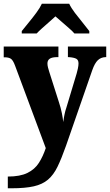

<svg xmlns="http://www.w3.org/2000/svg" viewBox="-22 -786 591 1032"><path d="M20 163Q86 163 125.5 143.5Q165 124 187 89.5Q209 55 224 10L59 -433Q48 -463 36 -470.5Q24 -478 3 -478H-2V-536H292V-479H287Q258 -479 245.5 -470.5Q233 -462 233 -445Q233 -435 236 -423Q239 -411 243 -399L294 -239Q305 -206 310.5 -178Q316 -150 318 -130Q321 -153 325 -172Q329 -191 334 -205L390 -391Q393 -400 396.5 -417Q400 -434 400 -445Q400 -464 387.5 -470.5Q375 -477 347 -479H343V-536H549V-479H545Q520 -478 503.5 -462Q487 -446 474 -409L333 -3Q309 65 287.5 109.5Q266 154 236 179.5Q206 205 159.5 215.5Q113 226 40 226H20ZM95 -619Q110 -638 131.5 -664Q153 -690 173 -717Q193 -744 203 -766H350Q360 -744 380.5 -717Q401 -690 422.5 -664Q444 -638 458 -619V-606H378Q369 -617 350 -633.5Q331 -650 310.5 -668Q290 -686 276 -698Q262 -685 242.5 -668Q223 -651 204.5 -634.5Q186 -618 175 -606H95Z"/></svg>

Font: Noto Serif Armenian SemiCondensed ExtraBold
Style: Regular
Weight: 800
Width: 4
Designer: Monotype Design Team
Foundry: Monotype Imaging Inc.
Version: Version 2.008; ttfautohint (v1.8.4.7-5d5b)